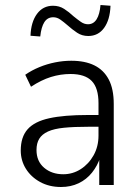

<svg xmlns="http://www.w3.org/2000/svg" viewBox="-20 -740 555 768"><path d="M224 8Q177 8 140.5 -12Q104 -32 83.5 -65Q63 -98 63 -138Q63 -192 90.5 -223Q118 -254 177 -267Q236 -280 331 -280H386V-233H335Q276 -233 236 -229Q196 -225 172 -214Q148 -203 137 -185Q126 -167 126 -140Q126 -95 156.5 -69Q187 -43 233 -43Q271 -43 303 -63.5Q335 -84 354.5 -119Q374 -154 374 -198V-327Q374 -388 347 -416Q320 -444 262 -444Q222 -444 183.5 -432Q145 -420 104 -393L81 -441Q107 -459 137.5 -471.5Q168 -484 200.5 -490.5Q233 -497 265 -497Q320 -497 357.5 -478.5Q395 -460 415 -422Q435 -384 435 -324V0H377V-111H381Q370 -77 348 -49.5Q326 -22 294.5 -7Q263 8 224 8ZM141 -594 102 -597Q104 -652 128 -684.5Q152 -717 192 -717Q217 -717 236.5 -704.5Q256 -692 274 -675Q290 -662 303.5 -652.5Q317 -643 332 -643Q354 -643 366.5 -663Q379 -683 382 -720L422 -717Q420 -661 396.5 -628.5Q373 -596 333 -596Q308 -596 288.5 -609Q269 -622 250 -639Q235 -652 221.5 -661.5Q208 -671 193 -671Q170 -671 157.5 -651.5Q145 -632 141 -594Z"/></svg>

Font: Nunito Sans 10pt SemiCondensed Light
Style: Regular
Weight: 300
Width: 4
Designer: Vernon Adams
Foundry: Vernon Adams
Version: Version 3.101;gftools[0.9.27]